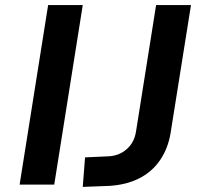

<svg xmlns="http://www.w3.org/2000/svg" viewBox="-20 -725 795 754"><path d="M57 0 169 -705H305L193 0ZM305 9 314 -107 404 -111Q434 -112 457.5 -125Q481 -138 496 -160Q511 -182 515 -214L593 -705H730L650 -203Q640 -142 608.5 -96Q577 -50 526.5 -24.5Q476 1 409 5Z"/></svg>

Font: Nunito Sans 7pt
Style: Bold Italic
Weight: 700
Italic angle: -9°
Version: Version 3.101;gftools[0.9.27]